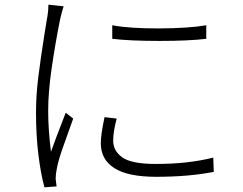

<svg xmlns="http://www.w3.org/2000/svg" viewBox="-20 -772 1040 821"><path d="M862 -664V-606Q787 -597 662 -597Q537 -597 460 -606V-664Q534 -650 660.5 -650.5Q787 -651 862 -664ZM464 -170Q464 -127 503 -99Q542 -71 646 -71Q715 -71 775 -77.5Q835 -84 892 -98L894 -37Q786 -16 648 -16Q527 -16 469 -53Q411 -90 411 -160Q411 -196 427 -271L479 -265Q464 -210 464 -170ZM237 -689Q216 -585 201 -481Q186 -377 186 -298Q186 -218 198 -123L221 -186Q241 -238 261 -290L293 -265Q267 -194 247.5 -137.5Q228 -81 223 -51Q218 -28 218 -7Q220 9 222 25L170 29Q154 -30 144 -112Q134 -194 134 -291Q134 -365 144 -444.5Q154 -524 170 -625L181 -693L183 -703Q187 -727 187 -752L252 -745Q248 -733 244 -718Q240 -703 237 -689Z"/></svg>

Font: 寒蝉端黑体 Light
Style: Regular
Weight: 300
Designer: ChillDuanSans {Warren2060}; 
Source Han Sans {Ryoko NISHIZUKA 西塚涼子 (kana, bopomofo & ideographs); Paul D. Hunt (Latin, G
Foundry: ChillType&Adobe
Version: Version 1.300;Glyphs 3.3 (3306)